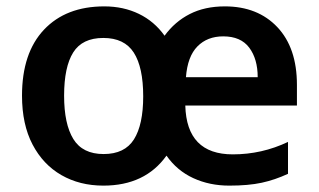

<svg xmlns="http://www.w3.org/2000/svg" viewBox="-20 -572 999 602"><path d="M685 -552Q788 -552 849.5 -487Q911 -422 911 -306V-241H561Q565 -88 710 -88Q801 -88 883 -127V-27Q842 -8 800.5 1Q759 10 699 10Q637 10 586 -13.5Q535 -37 502 -84Q435 10 304 10Q230 10 172.5 -23Q115 -56 82 -119Q49 -182 49 -272Q49 -406 118 -479Q187 -552 307 -552Q367 -552 415.5 -528.5Q464 -505 496 -460Q528 -504 575 -528Q622 -552 685 -552ZM680 -458Q630 -458 599 -426.5Q568 -395 563 -330H788Q788 -387 761.5 -422.5Q735 -458 680 -458ZM304 -453Q238 -453 209.5 -407.5Q181 -362 181 -272Q181 -183 210 -136Q239 -89 305 -89Q371 -89 400 -135Q429 -181 429 -270Q429 -361 399.5 -407Q370 -453 304 -453Z"/></svg>

Font: Noto Sans Canadian Aboriginal SemiBold
Style: Regular
Weight: 600
Designer: Monotype Design Team, Typotheque's Kevin King
Foundry: Monotype Imaging Inc.
Version: Version 2.004; ttfautohint (v1.8.4.7-5d5b)